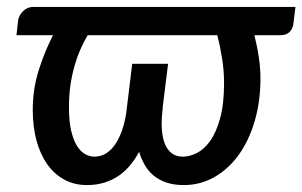

<svg xmlns="http://www.w3.org/2000/svg" viewBox="-20 -526 872 554"><path d="M449.5 -213Q445.5 -182 446.8 -156.5Q448 -131 455 -112.8Q462 -94.5 475 -84.2Q488 -74 507.5 -74Q526.5 -74 547.5 -84.2Q568.5 -94.5 586 -118.8Q603.5 -143 615 -184Q626.5 -225 626.5 -286.5Q626.5 -323 620.5 -359.5Q614.5 -396 607 -424.5H233Q221.5 -405 211.8 -382.8Q202 -360.5 194.8 -335Q187.5 -309.5 183.2 -280Q179 -250.5 179 -216Q179 -175.5 185.5 -148.2Q192 -121 202.5 -104.5Q213 -88 226 -81Q239 -74 252 -74Q270.5 -74 285.2 -83Q300 -92 311.5 -108.2Q323 -124.5 331.2 -147.2Q339.5 -170 344 -198L361.5 -342H465L449 -213ZM832.5 -506 826.5 -457Q825 -443.5 815.8 -434Q806.5 -424.5 790.5 -424.5H714Q722 -393 726.8 -361.2Q731.5 -329.5 731.5 -300.5Q731.5 -233 714.8 -176.2Q698 -119.5 668.5 -78.8Q639 -38 598.5 -15Q558 8 510.5 8Q482 8 460.5 0.8Q439 -6.5 423.5 -19.2Q408 -32 397.8 -49.8Q387.5 -67.5 381.5 -88Q370.5 -67.5 356 -49.8Q341.5 -32 323 -19.2Q304.5 -6.5 281.5 0.8Q258.5 8 231 8Q194.5 8 165.5 -7.8Q136.5 -23.5 116.2 -52.2Q96 -81 85.2 -120.8Q74.5 -160.5 74.5 -208.5Q74.5 -268 91 -321.2Q107.5 -374.5 133 -424.5H27.5L32.5 -468.5Q33.5 -474.5 37 -481Q40.5 -487.5 46 -493.2Q51.5 -499 59.2 -502.5Q67 -506 76.5 -506Z"/></svg>

Font: Lato SemiBold
Style: Italic
Weight: 600
Italic angle: -7°
Designer: Lukasz Dziedzic with Adam Twardoch and Botio Nikoltchev
Foundry: tyPoland Lukasz Dziedzic
Version: Version 2.015; 2015-08-06; http://www.latofonts.com/